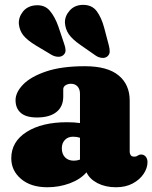

<svg xmlns="http://www.w3.org/2000/svg" viewBox="-20 -775 642 809"><path d="M27.5 -108Q27.5 -178 92 -219Q156.5 -260 262.5 -260Q293.5 -260 317 -256.5V-380Q317 -399 306.8 -410.5Q296.5 -422 279 -422Q266 -422 256.2 -415.8Q246.5 -409.5 246.5 -399V-368Q246.5 -326 217.8 -303Q189 -280 135.5 -280Q90 -280 67.8 -299.2Q45.5 -318.5 45.5 -353Q45.5 -386 77.5 -419Q109.5 -452 174.5 -474Q239.5 -496 337.5 -496Q433 -496 479.8 -457.2Q526.5 -418.5 526.5 -351.5V-135Q526.5 -127.5 530.8 -121.2Q535 -115 545.5 -115Q551.5 -115 555 -116.5Q558.5 -118 561.5 -120Q567.5 -124 573.5 -124Q587 -124 594.2 -114.8Q601.5 -105.5 601.5 -92Q601.5 -67 585.2 -42.5Q569 -18 539.2 -2Q509.5 14 468.5 14Q424.5 14 391 -3.2Q357.5 -20.5 344.5 -49Q318.5 -19 273.8 -2.5Q229 14 179.5 14Q110 14 68.8 -21Q27.5 -56 27.5 -108ZM240.5 -150Q240.5 -126 254.2 -112Q268 -98 291 -98Q304.5 -98 317 -102.5V-194.5Q304 -199 288 -199Q266.5 -199 253.5 -185.5Q240.5 -172 240.5 -150ZM419 -658 438.5 -584Q442.5 -569 442.2 -557.2Q442 -545.5 432 -537Q422.5 -529.5 408.5 -531.2Q394.5 -533 383 -541L319 -585.5Q284.5 -609.5 269.8 -631Q255 -652.5 253.5 -680.5Q253.5 -708.5 274.2 -731.2Q295 -754 328.5 -754.5Q367.5 -755 387.5 -728Q407.5 -701 419 -658ZM226 -663 250.5 -590Q255.5 -576 256.2 -564Q257 -552 247 -543Q238 -535 224.2 -535.8Q210.5 -536.5 198 -543.5L131 -583.5Q95 -605.5 78.8 -625.5Q62.5 -645.5 59.5 -673.5Q57.5 -701.5 76.2 -725.5Q95 -749.5 128.5 -752.5Q167.5 -756 189.5 -730.2Q211.5 -704.5 226 -663Z"/></svg>

Font: Fraunces 9pt S100 Black
Style: Regular
Weight: 900
Version: Version 1.000; ttfautohint (v1.8.3)